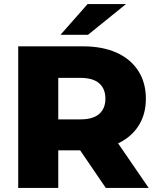

<svg xmlns="http://www.w3.org/2000/svg" viewBox="-20 -929 780 949"><path d="M70 0V-700H390Q486 -700 555.5 -669Q625 -638 663 -579.5Q701 -521 701 -441Q701 -362 663 -304.5Q625 -247 555.5 -216.5Q486 -186 390 -186H180L268 -269V0ZM503 0 329 -255H540L715 0ZM268 -248 180 -339H378Q440 -339 470.5 -366Q501 -393 501 -441Q501 -490 470.5 -517Q440 -544 378 -544H180L268 -635ZM279 -757 413 -909H603L415 -757Z"/></svg>

Font: MOST Montserrat ExtraBold
Style: Regular
Weight: 800
Designer: Julieta Ulanovsky
Foundry: Julieta Ulanovsky
Version: Version 8.000;March 11, 2024;FontCreator 15.0.0.2926 64-bit